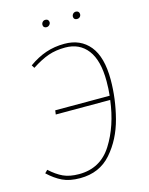

<svg xmlns="http://www.w3.org/2000/svg" viewBox="-125 -916 778 1005"><g transform="rotate(-15 264.0 -414.0)"><path d="M470 -447Q470 -344 443 -240Q416 -136 352 -63Q288 10 183 10Q126 10 87.5 -8.5Q49 -27 12 -62L27 -77Q63 -44 97.5 -28Q132 -12 183 -12Q299 -12 361 -110Q423 -208 440 -345H145L148 -367H443Q447 -404 447 -445Q447 -558 403.5 -614.5Q360 -671 283 -671Q232 -671 191.5 -657Q151 -643 100 -610L90 -626Q136 -659 183 -675Q230 -691 284 -691Q371 -691 420.5 -630.5Q470 -570 470 -447ZM199 -816Q199 -825 205 -831.5Q211 -838 220 -838Q229 -838 234 -833Q239 -828 239 -820Q239 -812 232.5 -805.5Q226 -799 217 -799Q209 -799 204 -803.5Q199 -808 199 -816ZM364 -816Q364 -825 370 -831.5Q376 -838 386 -838Q394 -838 399 -833Q404 -828 404 -820Q404 -811 398 -805Q392 -799 382 -799Q374 -799 369 -803.5Q364 -808 364 -816Z"/></g></svg>

Font: Fira Sans Thin
Style: Italic
Weight: 250
Italic angle: -8°
Designer: Carrois Corporate & Edenspiekermann AG
Foundry: Carrois Corporate GbR & Edenspiekermann AG
Version: Version 4.203